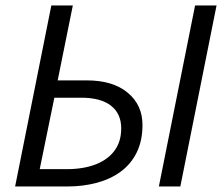

<svg xmlns="http://www.w3.org/2000/svg" viewBox="-20 -676 810 696"><path d="M34.8 0 166.1 -656.3H244L189.1 -384.6H294.6Q389 -384.6 442.8 -340.1Q496.5 -295.6 496.5 -223.2Q496.5 -166.1 475.8 -123.8Q455.2 -81.6 418 -54.2Q380.8 -26.7 331 -13.4Q281.2 0 222.9 0ZM124 -62.8H221Q281.2 -62.8 325.8 -79.7Q370.3 -96.6 394.8 -129.5Q419.4 -162.4 419.4 -210.6Q419.4 -263.8 382.4 -292.8Q345.4 -321.8 274.5 -321.8H177ZM555.9 0 687.2 -656.3H765L633.7 0Z"/></svg>

Font: Source Sans 3
Style: Italic
Weight: 200
Italic angle: -11°
Designer: Paul D. Hunt
Foundry: Adobe
Version: Version 3.046;hotconv 1.0.118;makeotfexe 2.5.65603